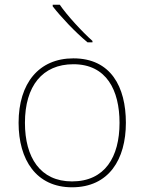

<svg xmlns="http://www.w3.org/2000/svg" viewBox="-20 -786 615 816"><path d="M234 -766H204V-759C239 -714 299 -650 352 -606H373V-612C328 -652 263 -723 234 -766ZM515 -264C515 -417 451 -538 292 -538C145 -538 59 -432 59 -264C59 -107 134 10 286 10C443 10 515 -109 515 -264ZM86 -264C86 -420 160 -513 292 -513C433 -513 488 -402 488 -264C488 -119 426 -15 286 -15C151 -15 86 -117 86 -264Z"/></svg>

Font: Noto Sans Telugu Thin
Style: Regular
Weight: 100
Designer: Jelle Bosma - Monotype Design Team
Foundry: Monotype Imaging Inc.
Version: Version 2.005